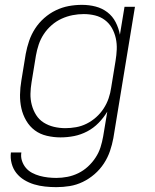

<svg xmlns="http://www.w3.org/2000/svg" viewBox="-20 -558 640 791"><path d="M212 213Q189 213 165.5 210.5Q142 208 120.5 201.5Q99 195 80 183.5Q61 172 47.5 155Q34 138 28 115.5Q22 93 25 70H68Q65 88 70.5 104.5Q76 121 86.5 133.5Q97 146 112 154Q127 162 143.5 166.5Q160 171 177.5 173Q195 175 212 175Q235 175 258 170.5Q281 166 302.5 155.5Q324 145 342 128.5Q360 112 373.5 91.5Q387 71 394 49Q401 27 405 4L422 -98Q407 -73 386 -51.5Q365 -30 339 -16.5Q313 -3 285.5 2.5Q258 8 229 8Q229 8 229 8Q229 8 229 8Q201 8 173 1.5Q145 -5 123.5 -21Q102 -37 88 -61Q74 -85 68 -112Q62 -139 62.5 -168Q63 -197 68 -226L86 -336Q91 -363 100 -389.5Q109 -416 124.5 -440Q140 -464 162 -483.5Q184 -503 210 -515.5Q236 -528 263 -533Q290 -538 318 -538Q347 -538 374 -531Q401 -524 422.5 -507.5Q444 -491 456.5 -466.5Q469 -442 474 -415L493 -530H536L447 11Q442 38 433 64.5Q424 91 408 115.5Q392 140 369.5 159.5Q347 179 321 191.5Q295 204 267.5 208.5Q240 213 212 213ZM249 -30Q271 -30 293.5 -34Q316 -38 337 -48.5Q358 -59 376 -75Q394 -91 407 -111Q420 -131 427.5 -153Q435 -175 438 -197L456 -307Q460 -331 461 -354.5Q462 -378 457 -400.5Q452 -423 441 -442.5Q430 -462 412 -475.5Q394 -489 371.5 -494.5Q349 -500 325 -500Q302 -500 279 -495.5Q256 -491 234 -481Q212 -471 193 -454.5Q174 -438 160.5 -417.5Q147 -397 139.5 -374.5Q132 -352 128 -329L110 -219Q106 -195 105.5 -171.5Q105 -148 111 -125.5Q117 -103 129 -84Q141 -65 160 -53Q179 -41 202 -35.5Q225 -30 249 -30Z"/></svg>

Font: Iosevka Curly XLtEx
Style: Italic
Weight: 200
Width: 7
Italic angle: -9°
Monospace: yes
Designer: Belleve Invis
Foundry: Belleve Invis
Version: Version 11.1.0; ttfautohint (v1.8.3)